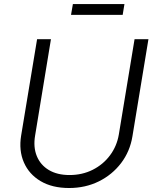

<svg xmlns="http://www.w3.org/2000/svg" viewBox="-20 -922 770 953"><path d="M322.8 11.2Q239.3 11.2 181.6 -22.9Q124 -57.1 98.4 -116.2Q72.8 -175.3 85 -249.5L164.1 -727.5H232.9L154.3 -249.5Q144.5 -191.9 162.6 -147.5Q180.7 -103 222.4 -78.1Q264.2 -53.2 325.2 -53.2Q388.2 -53.2 440.2 -79.3Q492.2 -105.5 526.1 -151.1Q560.1 -196.8 569.8 -254.4L647.9 -727.5H716.8L637.2 -244.6Q625 -170.4 581.1 -112.5Q537.1 -54.7 470.5 -21.7Q403.8 11.2 322.8 11.2ZM597.7 -901.9 588.9 -848.1H332.5L341.8 -901.9Z"/></svg>

Font: Inter 16pt Light
Style: Italic
Weight: 300
Italic angle: -9.3988°
Version: Version 4.001;git-66647c0bb